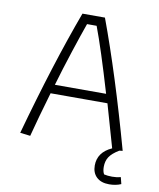

<svg xmlns="http://www.w3.org/2000/svg" viewBox="-86 -680 752 908"><g transform="rotate(10 290.0 -225.5)"><path d="M418 85Q418 21 485 -9L426 -215H153Q116 -89 93 0L44 -6Q141 -356 236 -612H344Q439 -356 536 -6L520 -4Q487 16 474 36Q461 56 461 84Q461 106 469 119Q486 123 508 123Q530 123 549 118L557 150Q532 161 500 161Q461 161 439.5 140.5Q418 120 418 85ZM412 -258Q351 -464 312 -567H266Q247 -514 218 -425.5Q189 -337 166 -258Z"/></g></svg>

Font: Athiti Light
Style: Regular
Weight: 300
Designer: CadsonDemak Team
Foundry: CadsonDemak
Version: Version 1.033